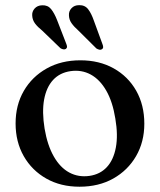

<svg xmlns="http://www.w3.org/2000/svg" viewBox="-20 -713 621 745"><path d="M292 -479Q365 -479 421 -447.8Q477 -416.5 508.5 -361Q540 -305.5 540 -233Q540 -162.5 508 -107.2Q476 -52 419.5 -20.2Q363 11.5 288.5 11.5Q215.5 11.5 159.8 -20Q104 -51.5 72.2 -107Q40.5 -162.5 40.5 -234Q40.5 -305.5 72.5 -360.5Q104.5 -415.5 161 -447.2Q217.5 -479 292 -479ZM327 -30.5Q368.5 -36.5 394.5 -64.5Q420.5 -92.5 429.5 -140.5Q438.5 -188.5 427.5 -253Q417 -318.5 392.2 -361.5Q367.5 -404.5 332 -423.8Q296.5 -443 254 -437Q212 -431 186 -402.8Q160 -374.5 151.2 -326.8Q142.5 -279 153 -214Q164 -149 188.8 -105.8Q213.5 -62.5 249 -43.5Q284.5 -24.5 327 -30.5ZM201.5 -635 237 -543.5Q239.5 -537.5 240 -532.5Q240.5 -527.5 236 -523.5Q232 -520.5 226 -521.5Q220 -522.5 214.5 -526L144 -594Q126.5 -608 116.2 -621.5Q106 -635 105 -652Q103.5 -667.5 114.2 -679.8Q125 -692 143.5 -692.5Q165.5 -693.5 178.2 -677.8Q191 -662 201.5 -635ZM344 -633.5 377.5 -542Q380 -536 380.2 -530.8Q380.5 -525.5 376 -522.5Q371.5 -519 365.5 -520.2Q359.5 -521.5 354 -525L284 -594.5Q267.5 -609 257.8 -622.8Q248 -636.5 247.5 -653.5Q246.5 -669.5 257.5 -681.2Q268.5 -693 287 -693Q309.5 -693.5 322 -677.2Q334.5 -661 344 -633.5Z"/></svg>

Font: Fraunces 18pt
Style: Regular
Weight: 400
Version: Version 1.000;[b76b70a41]